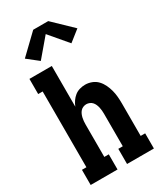

<svg xmlns="http://www.w3.org/2000/svg" viewBox="-239 -1066 977 1152"><g transform="rotate(-30 250.0 -489.5)"><path d="M31 0V-105H62V-630H31V-735H186V-453Q193 -471 204 -487Q215 -503 230 -515Q245 -527 264 -532.5Q283 -538 302 -538Q325 -538 347.5 -529.5Q370 -521 386 -504Q402 -487 412 -466Q422 -445 428 -422.5Q434 -400 436 -376.5Q438 -353 438 -330V-105H469V0H283V-105H314V-330Q314 -341 313 -352.5Q312 -364 309.5 -375Q307 -386 302.5 -396.5Q298 -407 290.5 -415.5Q283 -424 272 -428.5Q261 -433 250 -433Q239 -433 228 -428.5Q217 -424 209.5 -415.5Q202 -407 197.5 -396.5Q193 -386 190.5 -375Q188 -364 187 -352.5Q186 -341 186 -330V-105H217V0ZM144 -794 68 -854 198 -979H302L432 -854L356 -794L250 -919Z"/></g></svg>

Font: Iosevka Slab Extrabold
Style: Regular
Weight: 800
Monospace: yes
Designer: Belleve Invis
Foundry: Belleve Invis
Version: Version 11.1.1; ttfautohint (v1.8.3)